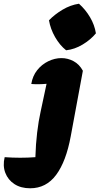

<svg xmlns="http://www.w3.org/2000/svg" viewBox="-163 -814 535 1031"><path d="M282 -434 217 -83Q192 53 138.5 125Q85 197 -1 197Q-51 197 -85.5 174.5Q-120 152 -134.5 114Q-149 76 -138 30Q-53 36 27 30Q29 -40 36.5 -102.5Q44 -165 55 -214L87 -364Q45 -360 5 -363Q12 -406 36.5 -437Q61 -468 96 -485Q131 -502 167 -502Q201 -502 232 -485.5Q263 -469 282 -434ZM261 -794Q296 -763 320.5 -721.5Q345 -680 352 -635Q324 -601 281 -575Q238 -549 192 -544Q158 -571 133 -614.5Q108 -658 100 -705Q131 -737 173 -762Q215 -787 261 -794Z"/></svg>

Font: Piazzolla Black
Style: Italic
Weight: 900
Italic angle: -11.3°
Designer: Juan Pablo del Peral
Foundry: Huerta Tipografica
Version: Version 1.330